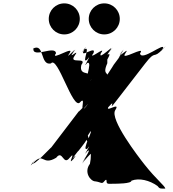

<svg xmlns="http://www.w3.org/2000/svg" viewBox="-20 -1089 1027 1138"><path d="M361 -1069C310 -1069 269 -1028 269 -977C269 -926 310 -885 361 -885C412 -885 453 -926 453 -977C453 -1028 412 -1069 361 -1069ZM598 -1069C547 -1069 506 -1028 506 -977C506 -926 547 -885 598 -885C649 -885 690 -926 690 -977C690 -1028 649 -1069 598 -1069ZM838 -112C799 -161 629 -382 663 -436C700 -493 593 -412 626 -461C662 -514 584 -409 626 -458C672 -511 616 -422 662 -482C701 -533 801 -661 840 -712C908 -800 883 -731 948 -801C992 -848 908 -753 947 -804C956 -840 816 -722 810 -773C849 -824 686 -721 723 -773C758 -823 665 -727 702 -781C741 -832 660 -729 699 -780C739 -827 657 -712 693 -758C732 -809 613 -651 652 -702C668 -723 567 -578 597 -602C636 -653 564 -548 600 -601C650 -676 577 -626 616 -714V-736C655 -805 587 -732 636 -792C675 -843 595 -742 634 -793C663 -835 557 -723 578 -774C617 -825 495 -723 534 -774C555 -825 444 -736 479 -793C513 -847 437 -741 476 -792C525 -833 458 -703 497 -736C536 -787 458 -665 497 -716C536 -730 464 -582 512 -606C551 -657 476 -557 515 -608C546 -684 444 -625 462 -704C501 -755 385 -706 422 -758C460 -812 375 -726 416 -780C455 -831 375 -730 414 -781C451 -828 357 -723 392 -773C429 -825 273 -722 312 -773C307 -824 169 -738 178 -804C217 -855 137 -750 176 -801C245 -837 216 -698 282 -713C321 -764 411 -435 454 -482C496 -528 443 -405 488 -458C530 -507 452 -408 488 -461C522 -510 421 -395 453 -437L283 -214C294 -229 167 -90 175 -126C214 -177 132 -75 176 -122C241 -192 228 -103 313 -154C352 -205 354 -103 393 -154C437 -205 373 -98 414 -146C453 -197 377 -96 416 -147C454 -201 380 -113 423 -168C462 -219 425 -168 464 -219C523 -295 464 -234 514 -306C551 -359 473 -257 512 -308C543 -335 458 -189 497 -207C536 -258 458 -141 497 -192C536 -225 446 -96 476 -137C515 -188 440 -84 479 -135C528 -195 556 -207 544 -207C514 -207 557 -206 543 -187C547 -168 574 -158 584 -168C584 -187 585 -189 566 -189C537 -199 526 -226 526 -226C526 -207 526 -225 512 -243C498 -296 490 -341 454 -365C426 -365 426 -365 461 -312C510 -238 529 -194 513 -118C475 -68 517 -14 545 -14C577 -10 583 3 595 -11C609 -28 612 -27 612 -10C614 4 628 0 653 0C672 0 759 0 759 -18C805 -36 867 -20 913 13C927 31 930 29 960 29C958 13 906 -26 838 -112Z"/></svg>

Font: Hussar Przerywany
Style: Regular
Weight: 400
Foundry: Cannot Into Space Fonts
Version: Version 0.982